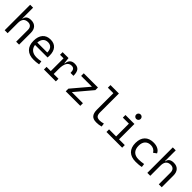

<svg xmlns="http://www.w3.org/2000/svg" viewBox="392 -2319 3904 3904"><g transform="rotate(45 2344.0 -367.5)"><path d="M415.5 0V-337.4Q415.5 -393.1 387.2 -423.3Q358.9 -453.6 307.6 -453.6Q170.4 -453.6 170.4 -291.5V0H85.9V-732.4H170.4V-423.8H178.2Q193.4 -527.3 322.3 -527.3Q407.2 -527.3 453.6 -477.5Q500 -427.7 500 -336.9V0Z M923.8 9.8Q793.5 9.8 722.4 -60.5Q651.4 -130.9 651.4 -261.7Q651.4 -387.7 711.4 -457.5Q771.5 -527.3 880.9 -527.3Q983.9 -527.3 1040.3 -464.4Q1096.7 -401.4 1096.7 -283.2Q1096.7 -250.5 1093.8 -224.6H733.4Q744.1 -147.5 796.4 -106.7Q848.6 -65.9 935.5 -65.9Q996.1 -65.9 1060.5 -79.6L1071.3 -3.9Q1031.2 3.9 993.7 6.8Q956.1 9.8 923.8 9.8ZM731.9 -292H1018.6Q1018.6 -368.7 982.4 -410.2Q946.3 -451.7 881.8 -451.7Q815.9 -451.7 776.9 -410.2Q737.8 -368.7 731.9 -292Z M1419.9 -222.7V-75.2H1556.6V0H1214.8V-75.2H1335.9V-442.4H1234.4V-517.6H1403.8L1418.5 -384.8H1427.7Q1441.4 -527.3 1575.7 -527.3Q1656.7 -527.3 1693.6 -481.4Q1730.5 -435.5 1730.5 -333H1646.5Q1646.5 -397 1626 -425.3Q1605.5 -453.6 1560.5 -453.6Q1489.7 -453.6 1454.8 -393.6Q1419.9 -333.5 1419.9 -222.7Z M1841.8 0V-75.7L2151.9 -441.9H1841.8V-517.6H2250V-441.9L1940.9 -75.7H2259.8V0Z M2725.1 9.8Q2635.7 9.8 2594.7 -37.8Q2553.7 -85.4 2553.7 -187V-657.2H2395.5V-732.4H2637.7V-190.4Q2637.7 -127 2661.9 -96.9Q2686 -66.9 2752.9 -66.9Q2793.5 -66.9 2854.5 -84L2864.3 -9.3Q2828.6 1 2795.7 5.4Q2762.7 9.8 2725.1 9.8Z M3011.7 0V-75.2H3214.8V-442.4H3041V-517.6H3298.8V-75.2H3463.9V0ZM3252.4 -615.2Q3225.6 -615.2 3206.8 -633.8Q3188 -652.3 3188 -679.2Q3188 -706.1 3206.8 -724.9Q3225.6 -743.7 3252.4 -743.7Q3279.3 -743.7 3298.1 -724.9Q3316.9 -706.1 3316.9 -679.2Q3316.9 -652.3 3298.1 -633.8Q3279.3 -615.2 3252.4 -615.2Z M3858.4 9.8Q3727.1 9.8 3656.5 -59.6Q3585.9 -128.9 3585.9 -259.8Q3585.9 -386.7 3653.1 -457Q3720.2 -527.3 3844.7 -527.3Q3918.9 -527.3 3971.9 -499.3Q4024.9 -471.2 4047.4 -419.9L3981 -371.1Q3957.5 -411.6 3920.9 -431.2Q3884.3 -450.7 3840.8 -450.7Q3760.3 -450.7 3715.8 -402.1Q3671.4 -353.5 3671.4 -264.6Q3671.4 -168 3721.7 -117.4Q3772 -66.9 3866.7 -66.9Q3904.3 -66.9 3941.4 -70.8Q3978.5 -74.7 4014.2 -81.1L4023.9 -5.9Q3983.9 3.4 3941.4 6.6Q3898.9 9.8 3858.4 9.8Z M4517.1 0V-337.4Q4517.1 -393.1 4488.8 -423.3Q4460.4 -453.6 4409.2 -453.6Q4272 -453.6 4272 -291.5V0H4187.5V-732.4H4272V-423.8H4279.8Q4294.9 -527.3 4423.8 -527.3Q4508.8 -527.3 4555.2 -477.5Q4601.6 -427.7 4601.6 -336.9V0Z"/></g></svg>

Font: Cascadia Code NF SemiLight
Style: Regular
Weight: 350
Monospace: yes
Designer: Aaron Bell
Foundry: Saja Typeworks
Version: Version 2404.023; ttfautohint (v1.8.4)